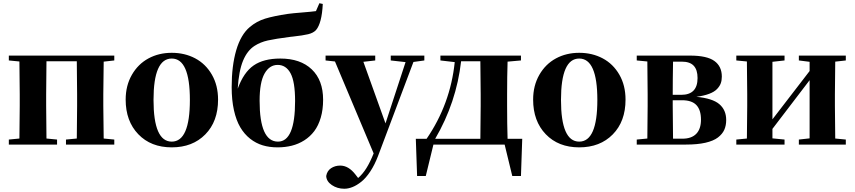

<svg xmlns="http://www.w3.org/2000/svg" viewBox="-20 -887 5243 1178"><path d="M681.2 -516.1 616.2 -508.8Q613.8 -363.3 613.8 -308.1V-237.8Q613.8 -182.6 616.2 -37.1L681.2 -30.8V0H384.8V-30.8L451.2 -37.1Q453.1 -153.3 453.1 -237.8V-308.1Q453.1 -395 451.2 -511.2H265.1Q263.2 -395 263.2 -308.1V-237.8Q263.2 -153.3 265.1 -37.1L330.1 -30.8V0H34.2V-30.8L99.1 -37.1Q101.1 -153.3 101.1 -237.8V-308.1Q101.1 -391.6 99.1 -509.8L34.2 -516.1V-545.9H681.2Z M751 -275.9Q751 -361.8 789.1 -428Q827.1 -494.1 890.9 -528.6Q954.6 -563 1033.7 -563Q1113.3 -563 1177.5 -529.1Q1241.7 -495.1 1279.8 -429.2Q1317.9 -363.3 1317.9 -275.9Q1317.9 -142.1 1239.7 -62.5Q1161.6 17.1 1033.7 17.1Q905.8 17.1 828.4 -63.5Q751 -144 751 -275.9ZM1033.7 -18.1Q1145 -18.1 1145 -273.9Q1145 -527.8 1033.7 -527.8Q921.9 -527.8 921.9 -273.9Q921.9 -18.1 1033.7 -18.1Z M1939.5 -867.2 1960.4 -862.8Q1954.6 -744.1 1918.5 -702.1Q1901.9 -684.6 1870.4 -677Q1838.9 -669.4 1777.3 -662.6Q1767.6 -661.6 1762.7 -661.1Q1668 -648.9 1622.8 -638.7Q1577.6 -628.4 1542.5 -606Q1497.6 -577.6 1471.4 -515.1Q1445.3 -452.6 1438.5 -342.8Q1475.1 -443.4 1536.4 -485.6Q1597.7 -527.8 1699.7 -527.8Q1823.2 -527.8 1892.8 -461.4Q1962.4 -395 1962.4 -274.9Q1962.4 -214.4 1948 -165.3Q1933.6 -116.2 1908.2 -82.5Q1882.8 -48.8 1847.2 -26.1Q1811.5 -3.4 1770.5 6.8Q1729.5 17.1 1682.6 17.1Q1633.3 17.1 1591.8 4.6Q1550.3 -7.8 1514.6 -35.9Q1479 -64 1454.1 -106.2Q1429.2 -148.4 1415.3 -210.9Q1401.4 -273.4 1401.4 -352.1Q1401.4 -482.9 1429.4 -578.9Q1457.5 -674.8 1512.7 -721.2Q1554.2 -756.3 1606.2 -772.5Q1658.2 -788.6 1746.6 -801.8Q1774.9 -805.7 1835 -810.5Q1895 -815.4 1918.5 -818.8ZM1685.5 -18.1Q1790.5 -18.1 1790.5 -267.1Q1790.5 -385.7 1762.7 -437.3Q1734.9 -488.8 1683.6 -488.8Q1633.3 -488.8 1603 -435.5Q1572.8 -382.3 1572.8 -269Q1572.8 -18.1 1685.5 -18.1Z M2583.5 -545.9V-516.1L2516.6 -506.8L2300.3 67.9Q2279.3 123.5 2252 164.8Q2224.6 206.1 2196.5 228.3Q2168.5 250.5 2142.6 260.7Q2116.7 271 2092.3 271Q2049.3 271 2016.1 248.5Q1982.9 226.1 1981.4 192.9Q1986.8 161.1 2011.2 145Q2035.6 128.9 2067.4 128.9Q2118.7 128.9 2161.1 184.1L2177.2 205.1Q2205.1 181.2 2227.8 145Q2250.5 108.9 2272.5 54.2L2035.2 -509.8L1977.5 -516.1V-545.9H2282.2V-516.1L2209.5 -507.8L2345.2 -129.9L2468.3 -505.9L2377.4 -516.1V-545.9Z M3094.2 -35.2H3184.1L3176.3 192.9H3123L3076.2 0H2639.2L2592.3 192.9H2539.1L2531.2 -35.2H2597.2Q2743.2 -248 2770 -505.9L2682.1 -516.1V-545.9H3176.3V-516.1L3094.2 -508.8Q3091.3 -420.4 3091.3 -308.1V-237.8Q3091.3 -122.6 3094.2 -35.2ZM2649.9 -35.2H2927.2Q2929.2 -151.4 2929.2 -237.8V-308.1Q2929.2 -395 2927.2 -511.2H2809.1Q2780.3 -258.3 2649.9 -35.2Z M3251 -275.9Q3251 -361.8 3289.1 -428Q3327.1 -494.1 3390.9 -528.6Q3454.6 -563 3533.7 -563Q3613.3 -563 3677.5 -529.1Q3741.7 -495.1 3779.8 -429.2Q3817.9 -363.3 3817.9 -275.9Q3817.9 -142.1 3739.7 -62.5Q3661.6 17.1 3533.7 17.1Q3405.8 17.1 3328.4 -63.5Q3251 -144 3251 -275.9ZM3533.7 -18.1Q3645 -18.1 3645 -273.9Q3645 -527.8 3533.7 -527.8Q3421.9 -527.8 3421.9 -273.9Q3421.9 -18.1 3533.7 -18.1Z M3886.7 -545.9H4213.4Q4317.4 -545.9 4363 -512.9Q4408.7 -480 4408.7 -417Q4408.7 -394 4402.3 -376.2Q4396 -358.4 4379.6 -341.1Q4363.3 -323.7 4331.3 -311.5Q4299.3 -299.3 4252.4 -293Q4351.6 -283.7 4393.6 -247.8Q4435.5 -211.9 4435.5 -150.9Q4435.5 -116.7 4423.8 -90.6Q4412.1 -64.5 4384.8 -43.5Q4357.4 -22.5 4308.1 -11.2Q4258.8 0 4188.5 0H3886.7V-30.8L3951.7 -37.1Q3953.6 -153.3 3953.6 -237.8V-308.1Q3953.6 -391.6 3951.7 -509.8L3886.7 -516.1ZM4162.6 -508.8H4109.4Q4107.4 -398.4 4107.4 -305.2H4159.7Q4259.8 -305.2 4259.8 -408.2Q4259.8 -458.5 4236.3 -483.6Q4212.9 -508.8 4162.6 -508.8ZM4109.4 -36.1H4166.5Q4222.7 -36.1 4251.7 -65.9Q4280.8 -95.7 4280.8 -152.8Q4280.8 -212.4 4252.7 -242.2Q4224.6 -272 4164.6 -272H4107.4V-237.8Q4107.4 -152.3 4109.4 -36.1Z M5169.4 -516.1 5104.5 -508.8Q5102.5 -392.6 5102.5 -308.1V-237.8Q5102.5 -153.3 5104.5 -37.1L5169.4 -30.8V0H4881.3V-30.8L4947.3 -38.1V-395L4719.2 -96.2V-38.1L4793.5 -30.8V0H4497.6V-30.8L4562.5 -37.1Q4564.5 -153.3 4564.5 -237.8V-308.1Q4564.5 -391.6 4562.5 -509.8L4497.6 -516.1V-545.9H4793.5V-516.1L4719.2 -507.8V-154.8L4947.3 -451.2V-507.8L4881.3 -516.1V-545.9H5169.4Z"/></svg>

Font: Noto Serif JP Black
Style: Regular
Weight: 900
Designer: Ryoko NISHIZUKA  (kana & ideographs); Frank Grießhammer (Latin, Greek & Cyrillic); Wenlong ZHANG  (bopomofo); Sandoll Co
Foundry: Adobe Systems Incorporated
Version: Version 1.001;PS 1.001;hotconv 16.6.54;makeotf.lib2.5.65590